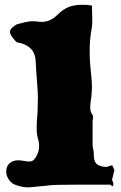

<svg xmlns="http://www.w3.org/2000/svg" viewBox="-20 -795 511 811"><path d="M463.9 -75.2 454.1 -97.2Q432.1 -89.8 425.8 -89.8Q395.5 -92.8 385.3 -105.5Q375 -118.2 376 -148.9Q376 -154.8 373.5 -165Q371.1 -175.3 371.1 -180.2V-283.2Q371.1 -285.6 372.1 -291.5Q373 -297.4 373 -302Q373 -306.6 371.1 -309.1Q366.7 -315.4 364 -322.3Q361.3 -329.1 361.1 -337.6Q360.8 -346.2 361.3 -351.1Q361.8 -356 363.3 -366.9Q364.7 -377.9 365.2 -381.8Q370.1 -421.9 367.2 -457Q362.3 -504.9 360.1 -531.7Q357.9 -558.6 359.1 -599.1Q360.4 -639.6 367.2 -673.8Q369.6 -687.5 369.9 -703.6Q370.1 -719.7 369.1 -740.7Q368.2 -761.7 368.2 -772Q321.8 -778.3 287.8 -770.8Q253.9 -763.2 225.1 -734.9Q187 -694.8 136.2 -704.1Q130.9 -705.1 125.2 -705.3Q119.6 -705.6 112.8 -705.1Q106 -704.6 101.6 -704.1Q97.2 -703.6 88.9 -701.7Q80.6 -699.7 77.4 -699Q74.2 -698.2 64.7 -695.8Q55.2 -693.4 53.2 -692.9Q41.5 -688 31.5 -678Q21.5 -668 22 -660.2Q22 -647 45.4 -621.6Q46.9 -620.1 47.9 -619.1Q50.3 -615.2 67.9 -612.8Q99.6 -603.5 115 -584Q130.4 -564.5 130.9 -532.2Q130.9 -522 139.2 -409.2Q140.1 -398.9 140.1 -387.2Q140.1 -375.5 139.6 -360.6Q139.2 -345.7 139.2 -337.9Q139.2 -324.7 136.7 -296.1Q134.3 -267.6 135 -245.4Q135.7 -223.1 142.1 -203.1Q152.8 -161.1 127.9 -126Q120.6 -116.2 112.1 -113.8Q103.5 -111.3 87.9 -114.3Q72.3 -117.2 68.8 -117.2Q43.5 -120.1 27.6 -110.6Q11.7 -101.1 7.8 -84Q2.4 -59.6 15.9 -38.3Q29.3 -17.1 54.2 -11.2Q80.1 -2.4 106.9 -3.9Q123 -4.9 162.8 -9.5Q202.6 -14.2 224.1 -14.2Q262.2 -15.1 446.8 -15.1Q455.1 -3.9 458 -11.7Q461.9 -19.5 453.1 -34.2Q453.6 -35.6 457 -51Q460.4 -66.4 462.9 -75.2Z"/></svg>

Font: Sonetni venez
Style: Regular
Weight: 400
Designer: Alja Herlah
Foundry: Type Salon
Version: Version 1.000;hotconv 1.0.109;makeotfexe 2.5.65596